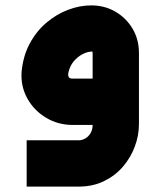

<svg xmlns="http://www.w3.org/2000/svg" viewBox="-20 -464 596 713"><path d="M79 229V57H272Q285 57 297 50Q309 43 316.5 30Q324 17 324 0V-267Q324 -272 322 -272.5Q320 -273 315 -272Q302 -271 285 -262Q268 -253 254 -236.5Q240 -220 234 -195Q232 -187 234.5 -179.5Q237 -172 250 -172H378V0H250Q196 0 151.5 -26.5Q107 -53 82 -97.5Q57 -142 60 -195Q65 -254 89.5 -300.5Q114 -347 151.5 -379Q189 -411 232.5 -427.5Q276 -444 319 -444Q368 -444 408 -421Q448 -398 472 -358Q496 -318 496 -267V-3Q496 39 480.5 80.5Q465 122 436 155.5Q407 189 365.5 209Q324 229 272 229Z"/></svg>

Font: Mada Black
Style: Regular
Weight: 900
Designer: Khaled Hosny
Version: Version 1.5